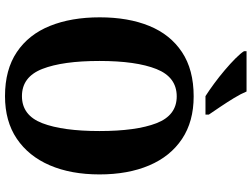

<svg xmlns="http://www.w3.org/2000/svg" viewBox="-136 -834 981 748"><g transform="rotate(90 354.0 -460.5)"><path d="M355 10Q252 10 183.5 -36Q115 -82 81.5 -165Q48 -248 48 -359Q48 -470 81.5 -552Q115 -634 183.5 -679.5Q252 -725 356 -725Q454 -725 522 -679.5Q590 -634 625 -551.5Q660 -469 660 -358Q660 -247 624.5 -164.5Q589 -82 521 -36Q453 10 355 10ZM355 -56Q430 -56 460.5 -135.5Q491 -215 491 -358Q491 -501 460.5 -580Q430 -659 356 -659Q281 -659 249.5 -580Q218 -501 218 -358Q218 -215 249 -135.5Q280 -56 355 -56ZM355 -771Q333 -785 306.5 -804.5Q280 -824 254 -846Q228 -868 208 -888Q188 -908 180 -921V-931H337Q346 -909 362.5 -882Q379 -855 396.5 -829Q414 -803 427 -784V-771Z"/></g></svg>

Font: Noto Serif Thai Condensed ExtraBold
Style: Regular
Weight: 800
Width: 3
Designer: Monotype Design Team
Foundry: Monotype Imaging Inc.
Version: Version 2.002; ttfautohint (v1.8.4.7-5d5b)